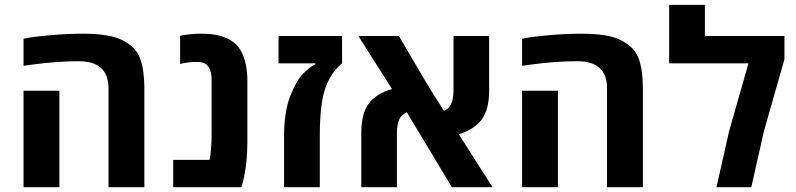

<svg xmlns="http://www.w3.org/2000/svg" viewBox="-20 -780 3318 800"><path d="M227.5 0H78.1V-401.9H227.5ZM491.7 -611.8Q546.9 -583.5 564.2 -535.4Q581.5 -487.3 581.5 -411.6V0H432.1V-412.1Q432.1 -524.9 308.1 -524.9Q216.8 -524.9 113.3 -510.7L78.1 -505.9V-618.7Q113.8 -626.5 187.3 -633.1Q260.7 -639.6 321.3 -639.6Q381.8 -639.6 422.9 -632.8Q463.9 -626 491.7 -611.8Z M819.3 -639.6Q948.7 -639.6 986.8 -562.5Q1010.7 -514.6 1010.7 -443.4V-187Q1010.7 -97.7 992.7 -23.9L986.3 0H701.7V-113.8H853Q861.8 -151.4 861.8 -226.1V-443.4Q861.8 -499.5 834.5 -515.1Q822.3 -522 794.7 -522Q767.1 -522 730.5 -513.7V-630.9Q772 -639.6 819.3 -639.6Z M1405.3 -629.9V-516.1Q1359.9 -480 1335.9 -413.6Q1312.5 -347.2 1312.5 -211.9V0H1163.6V-211.9Q1163.6 -314.5 1189.2 -379.4Q1214.8 -444.3 1242.7 -472.7Q1270.5 -501 1293.9 -512.7V-516.1H1140.6V-629.9Z M2018.1 -629.9V-404.3Q2018.1 -321.8 1986.3 -280.8Q1954.6 -239.7 1891.6 -220.7L2032.2 0H1862.8L1675.3 -312Q1652.3 -302.2 1643.3 -281.7Q1634.3 -261.2 1633.8 -226.6V0H1485.4V-225.1Q1485.4 -307.6 1517.1 -349.1Q1548.8 -390.6 1613.3 -409.2L1473.1 -629.9H1642.1L1769 -414.1L1830.1 -317.9Q1851.6 -327.6 1860.4 -348.1Q1869.1 -368.7 1869.6 -402.8V-629.9Z M2304.7 0H2155.3V-401.9H2304.7ZM2568.8 -611.8Q2624 -583.5 2641.4 -535.4Q2658.7 -487.3 2658.7 -411.6V0H2509.3V-412.1Q2509.3 -524.9 2385.3 -524.9Q2293.9 -524.9 2190.4 -510.7L2155.3 -505.9V-618.7Q2190.9 -626.5 2264.4 -633.1Q2337.9 -639.6 2398.4 -639.6Q2459 -639.6 2500 -632.8Q2541 -626 2568.8 -611.8Z M2917 -629.9H3248.5V-533.2L3163.1 -233.9L3110.4 0H2965.3L3018.1 -233.9L3098.6 -516.1H2768.1V-759.8H2917Z"/></svg>

Font: OpenSansHebrew-Bold
Style: Bold
Weight: 700
Foundry: Ascender Corporation, Yanek Iontef
Version: Version 2.001;PS 002.001;hotconv 1.0.70;makeotf.lib2.5.58329